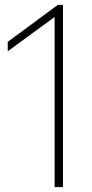

<svg xmlns="http://www.w3.org/2000/svg" viewBox="-20 -762 376 782"><path d="M202.5 0V-701L215.5 -702.5L11.5 -553V-591.5L215.5 -742H236.5V0Z"/></svg>

Font: Encode Sans Condensed Thin Thin
Style: Regular
Weight: 250
Version: Version 3.002